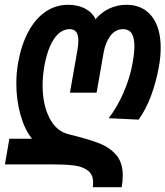

<svg xmlns="http://www.w3.org/2000/svg" viewBox="-62 -578 689 800"><path d="M326 183Q326 149 304 132.5Q282 116 247.2 111.5Q212.5 107 157 107H-41.5L-23 0H71.5Q41.5 -36 23.8 -98Q6 -160 6 -230.5Q6 -274 13.5 -316.5Q27 -392 56.2 -446.2Q85.5 -500.5 127.8 -529.2Q170 -558 222.5 -558Q263 -558 293 -542Q323 -526 336 -498Q359 -526 392.8 -542Q426.5 -558 465 -558Q532.5 -558 570 -510.5Q607.5 -463 607.5 -379.5Q607.5 -341 600.5 -303Q589.5 -239 567.8 -180.2Q546 -121.5 515.5 -79.5L391 -85.5Q427.5 -133.5 453.5 -193.8Q479.5 -254 490.5 -315.5Q498 -356 498 -386Q498 -421 486.5 -438.8Q475 -456.5 450.5 -456.5Q419 -456.5 398.2 -429Q377.5 -401.5 370 -360L340.5 -192H229.5L260.5 -368.5Q264.5 -392.5 264.5 -408.5Q264.5 -456.5 229 -456.5Q190 -456.5 162.8 -415.5Q135.5 -374.5 122.5 -300.5Q115.5 -258.5 115.5 -222Q115.5 -143 143.8 -87Q172 -31 224.5 -18.5Q306.5 1.5 351.5 19.2Q396.5 37 423 68.5Q449.5 100 449.5 153.5Q449.5 176 445 202H324.5Q326 191.5 326 183Z"/></svg>

Font: JuliaMono SemiBoldItalic
Style: Regular
Weight: 600
Italic angle: -9°
Monospace: yes
Designer: cormullion
Foundry: corm
Version: Version 0.049; ttfautohint (v1.8.4)